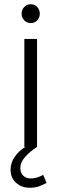

<svg xmlns="http://www.w3.org/2000/svg" viewBox="-20 -694 290 907"><path d="M95 0V-510H155V0ZM82 -629Q82 -648 94.5 -661Q107 -674 125 -674Q144 -674 156 -661Q168 -648 168 -629Q168 -611 156 -598Q144 -585 125 -585Q107 -585 94.5 -598Q82 -611 82 -629ZM30 108Q30 73 51.5 44Q73 15 100 0H155Q121 22 98.5 47.5Q76 73 76 100Q76 122 89.5 135.5Q103 149 125 149Q142 149 157 144Q172 139 184 132L200 170Q182 180 163 186.5Q144 193 120 193Q83 193 56.5 170Q30 147 30 108Z"/></svg>

Font: Radio Canada Light
Style: Regular
Weight: 300
Designer: Charles Daoud, Etienne Aubert Bonn, Alexandre Saumier Demers, Jacques Le Bailly
Foundry: Radio-Canada
Version: Version 2.104;gftools[0.9.28.dev5+ged2979d]